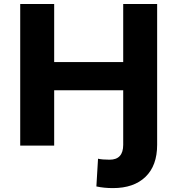

<svg xmlns="http://www.w3.org/2000/svg" viewBox="-20 -731 891 964"><path d="M81.5 0V-710.9H252V-419.4H598.6V-710.9H769V-3.9Q769 100.6 710.4 157Q651.9 213.4 546.9 213.4Q502 213.4 463.9 205.1L472.2 65.9Q493.7 70.8 530.3 70.8Q598.6 70.8 598.6 -3.9V-277.8H252V0Z"/></svg>

Font: Bert Sans Black
Style: Regular
Weight: 900
Designer: Christian Robertson, Adam Twardoch, & Cristiano Sobral
Foundry: Google
Version: Version 12.135;January 10, 2020;FontCreator 12.0.0.2547 64-b